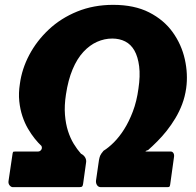

<svg xmlns="http://www.w3.org/2000/svg" viewBox="-20 -772 807 792"><path d="M443 -613Q411 -613 380.5 -599.5Q350 -586 324 -558Q298 -530 279.5 -486Q261 -442 252 -382Q245 -336 248 -298.5Q251 -261 260.5 -231.5Q270 -202 284 -179Q298 -156 314 -138Q326 -132 331.5 -122Q337 -112 335 -101L323 -15Q322 -6 319 -3Q316 0 307 0H33Q26 0 20 -7Q14 -14 15 -24L32 -139Q33 -146 36.5 -146.5Q40 -147 46 -147H137Q145 -147 150 -154Q155 -161 151 -170Q138 -182 123.5 -200Q109 -218 95.5 -241Q82 -264 72.5 -292.5Q63 -321 59.5 -354.5Q56 -388 62 -426Q70 -487 100.5 -545Q131 -603 181 -650Q231 -697 298.5 -724.5Q366 -752 447 -752Q534 -752 595 -721Q656 -690 692.5 -639Q729 -588 742.5 -527Q756 -466 748 -408Q743 -373 731.5 -342.5Q720 -312 703.5 -284.5Q687 -257 668 -233Q649 -209 629 -189Q609 -169 591 -153Q584 -151 581 -149Q578 -147 585 -147H684Q691 -147 695 -141Q699 -135 698 -126L682 -11Q681 -4 679 -2Q677 0 670 0H396Q386 0 380.5 -8Q375 -16 376 -27L388 -110Q390 -122 393 -129.5Q396 -137 407 -150Q428 -163 450 -185Q472 -207 492 -238.5Q512 -270 528 -312Q544 -354 551 -406Q559 -459 554 -498.5Q549 -538 534.5 -563.5Q520 -589 496.5 -601Q473 -613 443 -613Z"/></svg>

Font: Libre Franklin ExtraBold
Style: Italic
Weight: 800
Italic angle: -8°
Designer: Pablo Impallari, Rodrigo Fuenzalida, Nhung Nguyen
Foundry: Impallari Type
Version: Version 3.000